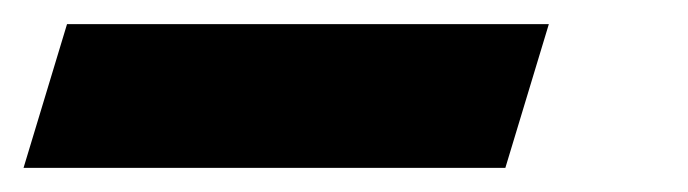

<svg xmlns="http://www.w3.org/2000/svg" viewBox="-150 29 570 159"><path d="M-94.5 49H304.5L268.5 168H-130.5Z"/></svg>

Font: Newsreader 6pt ExtraBold
Style: Italic
Weight: 800
Italic angle: -17°
Designer: Hugues Gentile
Foundry: Production Type
Version: Version 1.003; ttfautohint (v1.8.3)